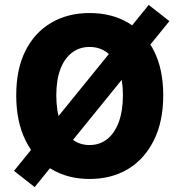

<svg xmlns="http://www.w3.org/2000/svg" viewBox="-20 -716 728 781"><path d="M121 45 37 -21 585 -696 669 -630ZM344 12Q256 12 188.5 -28.5Q121 -69 83.5 -145.5Q46 -222 46 -328Q46 -435 83.5 -509.5Q121 -584 188.5 -623.5Q256 -663 344 -663Q434 -663 501 -623.5Q568 -584 606 -509.5Q644 -435 644 -328Q644 -222 606 -145.5Q568 -69 501 -28.5Q434 12 344 12ZM344 -126Q386 -126 416.5 -150.5Q447 -175 463.5 -220.5Q480 -266 480 -328Q480 -391 463.5 -434.5Q447 -478 416.5 -501.5Q386 -525 344 -525Q303 -525 272.5 -501.5Q242 -478 225.5 -434.5Q209 -391 209 -328Q209 -266 225.5 -220.5Q242 -175 272.5 -150.5Q303 -126 344 -126Z"/></svg>

Font: Source Sans 3 ExtraLight ExtraBold
Style: Regular
Weight: 800
Version: Version 3.052;hotconv 1.1.0;makeotfexe 2.6.0